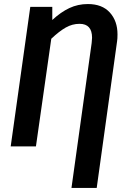

<svg xmlns="http://www.w3.org/2000/svg" viewBox="-20 -725 629 951"><path d="M562 -555Q562 -532 560 -521L459 206H334L434 -512Q436 -530 436 -538Q436 -607 374 -607Q338 -607 305.5 -588.5Q273 -570 234 -533L158 0H33L130 -691H239V-626Q281 -665 323.5 -685Q366 -705 415 -705Q486 -705 524 -663Q562 -621 562 -555Z"/></svg>

Font: Fira Sans Condensed Medium
Style: Italic
Weight: 500
Width: 3
Italic angle: -8°
Designer: bBox Type GmbH & Carrois Corporate GbR & Edenspiekermann AG
Foundry: bBox Type GmbH & Carrois Corporate GbR & Edenspiekermann AG
Version: Version 4.301